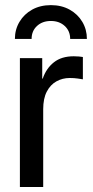

<svg xmlns="http://www.w3.org/2000/svg" viewBox="-20 -748 371 768"><path d="M59.6 0V-515.6H148.9V-433.6H150.9Q165 -474.6 195.6 -498.8Q226.1 -522.9 274.9 -522.9Q286.6 -522.9 296.1 -522Q305.7 -521 311.5 -520V-430.7Q306.2 -431.6 291.5 -433.8Q276.9 -436 258.8 -436Q230 -436 205.8 -422.6Q181.6 -409.2 167.2 -381.6Q152.8 -354 152.8 -311V0ZM183.6 -727.5Q226.1 -727.5 258.5 -709.5Q291 -691.4 309.3 -660.6Q327.6 -629.9 327.6 -592.3H260.7Q260.7 -624 239 -644Q217.3 -664.1 183.6 -664.1Q149.4 -664.1 127.9 -644Q106.4 -624 106.4 -592.3H39.6Q39.6 -629.9 57.9 -660.6Q76.2 -691.4 108.6 -709.5Q141.1 -727.5 183.6 -727.5Z"/></svg>

Font: Inter Cardless Display
Style: Regular
Weight: 400
Designer: Rasmus Andersson
Foundry: rsms
Version: Version 4.001;git-9221beed3